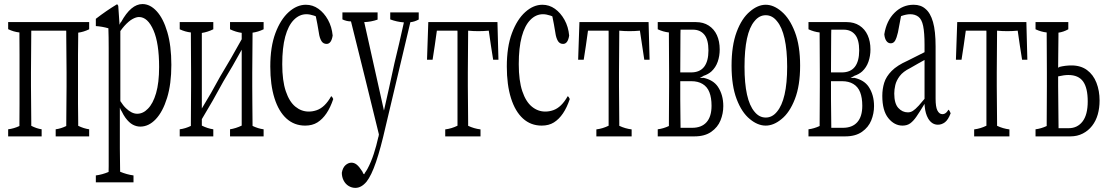

<svg xmlns="http://www.w3.org/2000/svg" viewBox="-20 -621 5429 941"><path d="M417 -512.7Q417 -490.2 417 -477.5Q390.1 -464.4 363.3 -460.9Q363.3 -457.5 363.3 -457.5Q363.3 -446.8 363.3 -445.8Q362.3 -394 362.3 -352.5Q362.3 -304.2 362.3 -266.1Q362.3 -227.5 362.3 -199.2Q362.3 -150.9 362.3 -112.3Q362.8 -61 363.3 -19.5Q363.3 -8.8 363.3 -7.8Q363.3 -4.4 363.3 -4.4Q390.1 8.8 417 12.7Q417 34.7 417 47.4Q417 47.4 252.9 47.4Q252.9 35.2 252.9 12.7Q278.8 9.3 304.7 -3.4Q306.2 -197.3 306.2 -199.2Q306.2 -227.5 306.2 -266.1Q306.2 -306.2 304.7 -445.8Q304.7 -450.7 304.7 -465.8Q304.7 -465.8 304.2 -470.7Q304.2 -470.7 133.3 -470.7Q131.8 -287.1 131.8 -266.1Q131.8 -228 131.8 -199.2Q131.8 -158.7 133.3 -19.5Q133.3 -8.8 133.3 -7.8Q133.3 -4.4 133.3 -4.4Q158.7 8.8 184.1 12.7Q184.1 34.7 184.1 47.4Q184.1 47.4 20 47.4Q20 35.2 20 12.7Q47.9 9.3 75.2 -3.4Q75.2 -3.4 75.2 -6.8Q75.2 -8.3 75.2 -19.5Q75.2 -61 75.7 -112.8Q75.7 -228 75.7 -353Q75.2 -394.5 75.2 -445.8Q75.2 -447.3 75.2 -458Q75.2 -458 75.2 -461.9Q47.4 -464.8 20 -478Q20 -490.7 20 -512.7Q20 -512.7 417 -512.7Z M594.7 -43.9Q585.4 -56.6 576.2 -75.7Q571.8 -81.1 567.4 -93.3Q567.4 -31.2 567.4 22.5Q567.4 69.3 567.4 106.4Q567.9 154.3 568.4 191.9Q568.4 210.9 568.8 220.7Q601.6 234.4 634.3 238.8Q634.3 260.7 634.3 272.5Q634.3 272.5 449.7 272.5Q449.7 260.3 449.7 238.8Q481 234.9 512.2 221.7Q512.7 211.9 512.7 192.4Q512.7 154.8 512.7 107.9Q512.7 -137.2 512.7 -384.8Q512.7 -440.9 511.2 -482.4Q480.5 -491.2 449.7 -493.2Q449.7 -514.6 449.7 -528.8Q501.5 -568.8 552.7 -599.6Q556.2 -600.6 559.6 -592.3Q562.5 -550.8 565.9 -499.5Q569.8 -511.2 573.7 -513.2Q622.1 -601.1 678.2 -601.1Q715.8 -601.1 748 -565.9Q780.3 -530.8 800 -463.9Q819.8 -397 819.8 -303Q819.8 -209 798.8 -141.1Q777.8 -73.2 743.4 -36.9Q709 -0.5 667.5 -0.5Q648.9 -0.5 630.9 -10Q612.8 -19.5 594.7 -43.9ZM589.4 -493.7Q580.6 -483.9 569.8 -468.8Q569.8 -468.8 569.8 -125.5Q584 -103 597.7 -90.3Q625.5 -63.5 652.3 -63.5Q681.6 -63.5 705.1 -88.4Q730 -113.3 744.9 -164.3Q759.8 -215.3 759.8 -292.5Q759.8 -408.7 732.4 -472.2Q704.1 -537.6 661.1 -537.6Q647 -537.6 628.7 -527.3Q610.4 -517.1 589.4 -493.7Z M1272 -512.7Q1272 -490.2 1272 -477.5Q1244.6 -464.4 1217.8 -460.9Q1217.8 -460.9 1217.8 -457.5Q1217.3 -356.9 1216.3 -266.1Q1216.3 -228 1216.3 -199.2Q1216.3 -160.6 1216.8 -113.8Q1217.3 -66.9 1217.8 -3.9Q1245.1 9.3 1272 12.7Q1272 34.7 1272 47.4Q1272 47.4 1107.4 47.4Q1107.4 35.2 1107.4 12.7Q1135.7 8.3 1164.6 -5.4Q1164.6 -186.5 1164.6 -377.4Q1119.6 -295.4 1075.2 -222.7Q1022.5 -125 969.2 -37.1Q969.2 -16.6 969.2 -5.4Q997.6 8.8 1025.4 12.7Q1025.4 34.7 1025.4 47.4Q1025.4 47.4 860.8 47.4Q860.8 35.2 860.8 12.7Q888.2 9.3 915.5 -3.9Q915.5 -3.9 915.5 -7.3Q915.5 -8.8 915.5 -19.5Q916 -61 916 -112.8Q916 -151.4 916.5 -199.2Q916.5 -228 916.5 -266.1Q916 -304.7 916 -353Q915.5 -394.5 915.5 -445.8Q915.5 -447.3 915.5 -458Q915.5 -458 915.5 -461.9Q888.2 -464.8 860.8 -477.5Q860.8 -490.2 860.8 -512.7Q860.8 -512.7 1025.4 -512.7Q1025.4 -490.2 1025.4 -477.5Q997.6 -463.9 969.2 -459.5Q969.2 -269.5 969.2 -89.4Q1014.2 -162.6 1058.6 -245.1Q1111.3 -332 1164.6 -428.7Q1164.6 -439.5 1164.6 -460Q1135.7 -463.9 1107.4 -477.5Q1107.4 -490.2 1107.4 -512.7Q1107.4 -512.7 1272 -512.7Z M1304.7 -294.9Q1304.7 -391.6 1329.8 -458.7Q1355 -525.9 1395 -561.8Q1435.1 -597.7 1479 -597.7Q1512.7 -597.7 1540.5 -577.9Q1568.4 -558.1 1587.4 -523.9Q1606.4 -489.7 1610.4 -446.8Q1604 -405.8 1580.6 -405.8Q1564.5 -405.8 1555.7 -419.4Q1546.4 -434.6 1543 -458.5Q1543 -458.5 1543 -459Q1535.6 -504.9 1527.8 -541Q1522.5 -543.5 1519 -544.4Q1498.5 -551.3 1481.9 -551.3Q1447.3 -551.3 1419.9 -523.4Q1392.6 -495.6 1377.9 -441.4Q1363.3 -387.2 1363.3 -306.4Q1363.3 -225.6 1380.6 -174.1Q1397.9 -122.6 1427.5 -98.4Q1457 -74.2 1493.2 -74.2Q1513.2 -74.2 1532.7 -81.1Q1572.8 -95.2 1603 -149.4Q1608.4 -147.5 1613.3 -135.7Q1585.4 -52.2 1535.6 -21Q1510.7 -5.4 1475.6 -5.4Q1422.4 -5.4 1384 -40Q1345.7 -74.7 1325.2 -139.9Q1304.7 -205.1 1304.7 -294.9Z M2032.2 -560.1Q2032.2 -538.1 2032.2 -525.4Q2011.7 -514.2 1991.2 -512.2Q1928.7 -251 1869.6 0.5Q1845.7 106 1823 172.6Q1800.3 239.3 1776.4 269.5Q1751 299.8 1721.7 299.8Q1704.1 299.8 1688.7 290.5Q1673.3 281.2 1664.3 263.9Q1655.3 246.6 1655.3 225.6Q1659.7 200.7 1673.3 188.5Q1687 176.3 1702.6 176.3Q1716.3 176.3 1728.5 186Q1740.7 195.8 1755.9 219.7Q1759.8 231 1763.7 232.4Q1765.6 234.4 1768.1 226.6Q1775.4 216.8 1781.2 206.1Q1798.8 173.3 1811.8 133.5Q1824.7 93.8 1834 51.8Q1835.4 49.8 1836.9 38.6Q1836.9 38.6 1836.9 37.1Q1770.5 -234.9 1700.2 -516.1Q1679.2 -516.1 1658.2 -525.9Q1658.2 -538.1 1658.2 -560.1Q1658.2 -560.1 1830.6 -560.1Q1830.6 -537.6 1830.6 -524.9Q1798.3 -513.7 1765.1 -512.7Q1814 -291 1861.8 -79.1Q1887.2 -189.9 1913.1 -311Q1936.5 -406.2 1959.5 -511.2Q1925.3 -513.7 1892.6 -525.9Q1892.6 -538.1 1892.6 -560.1Q1892.6 -560.1 2032.2 -560.1Z M2162.1 13.2Q2193.4 9.3 2222.2 -4.9Q2222.2 -4.9 2222.2 -8.3Q2222.2 -9.3 2222.2 -19.5Q2222.2 -61 2222.2 -112.8Q2222.2 -228 2222.2 -353Q2222.2 -394.5 2222.2 -445.8Q2222.2 -450.7 2222.2 -465.8Q2222.2 -465.8 2221.7 -470.7Q2221.7 -470.7 2121.1 -470.7Q2110.8 -394.5 2100.1 -328.1Q2100.1 -328.1 2072.8 -328.1Q2076.2 -415.5 2079.1 -512.7Q2079.1 -512.7 2418 -512.7Q2420.4 -415.5 2422.9 -328.1Q2422.9 -328.1 2397 -328.1Q2386.2 -394.5 2375.5 -470.7Q2349.6 -468.3 2324.5 -468.3Q2299.3 -468.3 2274.4 -470.7Q2272.9 -331.1 2272.9 -266.1Q2272.9 -228 2272.9 -199.2Q2272.9 -158.7 2274.4 -19.5Q2274.4 -8.8 2274.4 -8.3Q2274.4 -4.9 2274.4 -4.4Q2303.2 9.3 2335 13.2Q2335 35.2 2335 47.4Q2335 47.4 2162.1 47.4Q2162.1 35.2 2162.1 13.2Z M2463.9 -294.9Q2463.9 -391.6 2489 -458.7Q2514.2 -525.9 2554.2 -561.8Q2594.2 -597.7 2638.2 -597.7Q2671.9 -597.7 2699.7 -577.9Q2727.5 -558.1 2746.6 -523.9Q2765.6 -489.7 2769.5 -446.8Q2763.2 -405.8 2739.7 -405.8Q2723.6 -405.8 2714.8 -419.4Q2705.6 -434.6 2702.1 -458.5Q2702.1 -458.5 2702.1 -459Q2694.8 -504.9 2687 -541Q2681.6 -543.5 2678.2 -544.4Q2657.7 -551.3 2641.1 -551.3Q2606.4 -551.3 2579.1 -523.4Q2551.8 -495.6 2537.1 -441.4Q2522.5 -387.2 2522.5 -306.4Q2522.5 -225.6 2539.8 -174.1Q2557.1 -122.6 2586.7 -98.4Q2616.2 -74.2 2652.3 -74.2Q2672.4 -74.2 2691.9 -81.1Q2731.9 -95.2 2762.2 -149.4Q2767.6 -147.5 2772.5 -135.7Q2744.6 -52.2 2694.8 -21Q2669.9 -5.4 2634.8 -5.4Q2581.5 -5.4 2543.2 -40Q2504.9 -74.7 2484.4 -139.9Q2463.9 -205.1 2463.9 -294.9Z M2902.8 13.2Q2934.1 9.3 2962.9 -4.9Q2962.9 -4.9 2962.9 -8.3Q2962.9 -9.3 2962.9 -19.5Q2962.9 -61 2962.9 -112.8Q2962.9 -228 2962.9 -353Q2962.9 -394.5 2962.9 -445.8Q2962.9 -450.7 2962.9 -465.8Q2962.9 -465.8 2962.4 -470.7Q2962.4 -470.7 2861.8 -470.7Q2851.6 -394.5 2840.8 -328.1Q2840.8 -328.1 2813.5 -328.1Q2816.9 -415.5 2819.8 -512.7Q2819.8 -512.7 3158.7 -512.7Q3161.1 -415.5 3163.6 -328.1Q3163.6 -328.1 3137.7 -328.1Q3127 -394.5 3116.2 -470.7Q3090.3 -468.3 3065.2 -468.3Q3040 -468.3 3015.1 -470.7Q3013.7 -331.1 3013.7 -266.1Q3013.7 -228 3013.7 -199.2Q3013.7 -158.7 3015.1 -19.5Q3015.1 -8.8 3015.1 -8.3Q3015.1 -4.9 3015.1 -4.4Q3043.9 9.3 3075.7 13.2Q3075.7 35.2 3075.7 47.4Q3075.7 47.4 2902.8 47.4Q2902.8 35.2 2902.8 13.2Z M3203.6 12.7Q3231 9.3 3258.3 -3.4Q3258.3 -3.4 3258.3 -6.8Q3258.3 -8.3 3258.3 -19.5Q3258.8 -61 3258.8 -112.8Q3258.8 -151.4 3259.3 -199.2Q3259.3 -228 3259.3 -266.1Q3258.8 -304.7 3258.8 -353Q3258.3 -394.5 3258.3 -445.8Q3258.3 -447.3 3258.3 -458Q3258.3 -458 3258.3 -461.9Q3231 -464.8 3203.6 -477.5Q3203.6 -490.2 3203.6 -512.7Q3203.6 -512.7 3391.1 -512.7Q3427.2 -512.7 3453.6 -495.6Q3480 -478.5 3493.7 -448.5Q3507.3 -418.5 3507.3 -378.4Q3507.3 -346.7 3497.6 -318.6Q3487.8 -290.5 3466.8 -271Q3451.2 -256.8 3427.2 -249Q3418.5 -241.2 3409.7 -243.7Q3418.5 -236.8 3427.7 -239.7Q3476.1 -229 3498.5 -195.8Q3524.9 -156.2 3524.9 -101.1Q3524.9 -64.5 3511.2 -30.8Q3497.6 2.9 3465.8 25.1Q3434.1 47.4 3383.8 47.4Q3383.8 47.4 3203.6 47.4Q3203.6 34.7 3203.6 12.7ZM3315.4 -475.6 3314.9 -454.6Q3314.9 -449.2 3314.5 -376.5Q3314.5 -352.1 3314 -266.1Q3314 -266.1 3366.7 -266.1Q3409.7 -266.1 3430.9 -293.5Q3452.1 -320.8 3452.1 -373.8Q3452.1 -426.8 3431.9 -451.2Q3411.6 -475.6 3376.5 -475.6Q3376.5 -475.6 3315.4 -475.6ZM3314 -218.3Q3314 -218.3 3314 -213.4Q3314 -213.4 3314 -204.1Q3314 -204.1 3314 -199.2Q3314 -158.7 3314 -134.3Q3314 -112.8 3314.9 -43Q3314.9 -20 3315.4 0.5Q3315.4 5.4 3315.4 5.4Q3315.4 5.4 3372.1 5.4Q3418.5 5.4 3442.9 -22.2Q3467.3 -49.8 3467.3 -102.5Q3467.3 -142.1 3456.8 -168.9Q3446.3 -195.8 3423.3 -209.5Q3400.9 -223.1 3368.2 -223.1Q3368.2 -223.1 3314 -223.1Q3314 -223.1 3314 -218.3Z M3788.1 -73.7Q3812.5 -102.5 3825.2 -157.7Q3837.9 -212.9 3837.9 -294.2Q3837.9 -375.5 3825.2 -431.9Q3812.5 -488.3 3788.1 -517.1Q3765.1 -546.4 3732.9 -546.4Q3700.7 -546.4 3677.2 -516.6Q3628.9 -459 3628.9 -293.5Q3628.9 -131.3 3677.7 -73.7Q3700.7 -44.9 3732.9 -44.9Q3765.1 -44.9 3788.1 -73.7ZM3654.8 -37.6Q3615.2 -69.8 3590.3 -135.3Q3565.4 -200.7 3565.4 -299.1Q3565.4 -397.5 3590.3 -464.4Q3615.2 -531.2 3655.3 -564.5Q3693.8 -597.7 3732.9 -597.7Q3772 -597.7 3810.5 -564.5Q3850.1 -531.2 3875.7 -464.4Q3901.4 -397.5 3901.4 -299.3Q3901.4 -201.2 3875.7 -135.3Q3850.1 -69.3 3810.5 -37.6Q3772 -5.4 3732.7 -5.4Q3693.4 -5.4 3654.8 -37.6Z M3942.4 12.7Q3969.7 9.3 3997.1 -3.4Q3997.1 -3.4 3997.1 -6.8Q3997.1 -8.3 3997.1 -19.5Q3997.6 -61 3997.6 -112.8Q3997.6 -151.4 3998 -199.2Q3998 -228 3998 -266.1Q3997.6 -304.7 3997.6 -353Q3997.1 -394.5 3997.1 -445.8Q3997.1 -447.3 3997.1 -458Q3997.1 -458 3997.1 -461.9Q3969.7 -464.8 3942.4 -477.5Q3942.4 -490.2 3942.4 -512.7Q3942.4 -512.7 4129.9 -512.7Q4166 -512.7 4192.4 -495.6Q4218.8 -478.5 4232.4 -448.5Q4246.1 -418.5 4246.1 -378.4Q4246.1 -346.7 4236.3 -318.6Q4226.6 -290.5 4205.6 -271Q4189.9 -256.8 4166 -249Q4157.2 -241.2 4148.4 -243.7Q4157.2 -236.8 4166.5 -239.7Q4214.8 -229 4237.3 -195.8Q4263.7 -156.2 4263.7 -101.1Q4263.7 -64.5 4250 -30.8Q4236.3 2.9 4204.6 25.1Q4172.9 47.4 4122.6 47.4Q4122.6 47.4 3942.4 47.4Q3942.4 34.7 3942.4 12.7ZM4054.2 -475.6 4053.7 -454.6Q4053.7 -449.2 4053.2 -376.5Q4053.2 -352.1 4052.7 -266.1Q4052.7 -266.1 4105.5 -266.1Q4148.4 -266.1 4169.7 -293.5Q4190.9 -320.8 4190.9 -373.8Q4190.9 -426.8 4170.7 -451.2Q4150.4 -475.6 4115.2 -475.6Q4115.2 -475.6 4054.2 -475.6ZM4052.7 -218.3Q4052.7 -218.3 4052.7 -213.4Q4052.7 -213.4 4052.7 -204.1Q4052.7 -204.1 4052.7 -199.2Q4052.7 -158.7 4052.7 -134.3Q4052.7 -112.8 4053.7 -43Q4053.7 -20 4054.2 0.5Q4054.2 5.4 4054.2 5.4Q4054.2 5.4 4110.8 5.4Q4157.2 5.4 4181.6 -22.2Q4206.1 -49.8 4206.1 -102.5Q4206.1 -142.1 4195.6 -168.9Q4185.1 -195.8 4162.1 -209.5Q4139.6 -223.1 4106.9 -223.1Q4106.9 -223.1 4052.7 -223.1Q4052.7 -223.1 4052.7 -218.3Z M4528.8 -40.5Q4515.6 -63.5 4512.2 -98.1Q4511.7 -109.9 4511.2 -111.8Q4486.3 -70.8 4471.4 -49.3Q4456.5 -27.8 4441.2 -16.6Q4425.8 -5.4 4403.3 -5.4Q4363.3 -5.4 4333.7 -42Q4304.2 -78.6 4304.2 -150.9Q4304.2 -185.1 4313.5 -215.3Q4322.8 -245.6 4349.9 -273.2Q4377 -300.8 4428.7 -323.7Q4453.6 -336.9 4511.2 -365.2Q4511.2 -388.2 4511.2 -401.4Q4511.2 -460.9 4504.4 -493.7Q4497.6 -526.4 4481.2 -538.8Q4464.8 -551.3 4440.9 -551.3Q4421.4 -551.3 4396 -542Q4388.7 -506.8 4380.9 -462.4Q4375 -436 4366.7 -421.4Q4358.9 -408.7 4345.7 -408.7Q4332.5 -408.7 4324.2 -420.4Q4315.9 -432.1 4314 -453.1Q4324.7 -519.5 4364.3 -558.6Q4403.8 -597.7 4457.5 -597.7Q4493.2 -597.7 4515.6 -577.6Q4540 -557.6 4552.7 -513.2Q4565.4 -468.8 4565.4 -393.1Q4565.4 -270 4565.4 -137.2Q4565.4 -97.7 4573.7 -80.6Q4583 -61.5 4598.6 -61.5Q4610.4 -61.5 4619.1 -70.8Q4624 -76.2 4628.4 -83.5Q4633.8 -79.6 4639.2 -65.9Q4627 -33.7 4611.1 -21.7Q4595.2 -9.8 4576.7 -9.8Q4546.9 -9.8 4528.8 -40.5ZM4482.9 -103.5Q4494.1 -115.7 4511.2 -136.7Q4511.2 -136.7 4511.2 -327.1Q4495.6 -318.8 4479.7 -309.6Q4463.9 -300.3 4440.4 -287.1Q4405.8 -270 4389.4 -248Q4373 -226.1 4367.9 -204.1Q4362.8 -182.1 4362.8 -162.6Q4362.8 -113.8 4382.6 -92Q4402.3 -70.3 4429.7 -70.3Q4442.4 -70.3 4453.9 -77.4Q4465.3 -84.5 4482.9 -103.5Z M4754.4 13.2Q4785.6 9.3 4814.5 -4.9Q4814.5 -4.9 4814.5 -8.3Q4814.5 -9.3 4814.5 -19.5Q4814.5 -61 4814.5 -112.8Q4814.5 -228 4814.5 -353Q4814.5 -394.5 4814.5 -445.8Q4814.5 -450.7 4814.5 -465.8Q4814.5 -465.8 4814 -470.7Q4814 -470.7 4713.4 -470.7Q4703.1 -394.5 4692.4 -328.1Q4692.4 -328.1 4665 -328.1Q4668.5 -415.5 4671.4 -512.7Q4671.4 -512.7 5010.3 -512.7Q5012.7 -415.5 5015.1 -328.1Q5015.1 -328.1 4989.3 -328.1Q4978.5 -394.5 4967.8 -470.7Q4941.9 -468.3 4916.7 -468.3Q4891.6 -468.3 4866.7 -470.7Q4865.2 -331.1 4865.2 -266.1Q4865.2 -228 4865.2 -199.2Q4865.2 -158.7 4866.7 -19.5Q4866.7 -8.8 4866.7 -8.3Q4866.7 -4.9 4866.7 -4.4Q4895.5 9.3 4927.2 13.2Q4927.2 35.2 4927.2 47.4Q4927.2 47.4 4754.4 47.4Q4754.4 35.2 4754.4 13.2Z M5055.2 12.7Q5082.5 9.3 5109.9 -3.4Q5109.9 -3.4 5109.9 -6.8Q5109.9 -8.3 5109.9 -19.5Q5110.4 -61 5110.4 -112.8Q5110.4 -151.4 5110.8 -199.2Q5110.8 -228 5110.8 -266.1Q5110.4 -304.7 5110.4 -353Q5109.9 -394.5 5109.9 -445.8Q5109.9 -447.3 5109.9 -458Q5109.9 -458 5109.9 -461.9Q5082.5 -464.8 5055.2 -477.5Q5055.2 -490.2 5055.2 -512.7Q5055.2 -512.7 5215.8 -512.7Q5215.8 -490.2 5215.8 -477.5Q5192.4 -464.4 5167.5 -460.9Q5167.5 -457.5 5167.5 -457.5Q5167.5 -446.8 5167.5 -445.3Q5167 -393.1 5166.5 -351.1Q5166.5 -316.4 5166 -291.5Q5168.9 -287.1 5171.9 -293Q5201.7 -300.3 5231.4 -300.3Q5276.9 -300.3 5307.6 -277.6Q5338.4 -254.9 5353.8 -215.3Q5369.1 -175.8 5369.1 -128.4Q5369.1 -91.3 5360.1 -59.8Q5351.1 -28.3 5332.5 -4.4Q5314 19.5 5286.9 33.4Q5259.8 47.4 5226.1 47.4Q5226.1 47.4 5055.2 47.4Q5055.2 34.7 5055.2 12.7ZM5166 -246.6Q5166 -218.3 5166 -199.2Q5166 -158.7 5167.5 -43Q5167.5 -20 5168 2.4Q5168 7.3 5168 7.3Q5168 7.3 5217.3 7.3Q5260.3 7.3 5285.6 -25.6Q5311 -58.6 5311 -124.3Q5311 -189.9 5288.3 -221.7Q5265.6 -253.4 5215.8 -253.4Q5195.3 -253.4 5166 -246.6Z"/></svg>

Font: Scarab Serif
Style: Light
Weight: 300
Designer: John Roberts
Foundry: Scarab
Version: 1.0